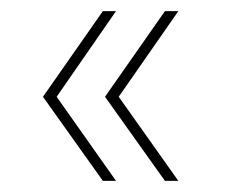

<svg xmlns="http://www.w3.org/2000/svg" viewBox="-20 -423 421 349"><path d="M195.8 -247.1 304.2 -94.2H279.8L170.9 -247.1L279.8 -402.8H304.2ZM83 -247.1 190.9 -94.2H167L58.1 -247.1L167 -402.8H190.9Z"/></svg>

Font: Montserrat-Hairline
Style: Regular
Weight: 250
Designer: Julieta Ulanovsky
Foundry: Julieta Ulanovsky
Version: Version 1.000;PS 002.000;hotconv 1.0.70;makeotf.lib2.5.58329